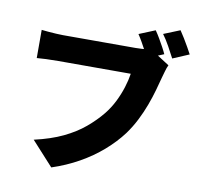

<svg xmlns="http://www.w3.org/2000/svg" viewBox="-97 -978 1195 1148"><g transform="rotate(10 500.0 -404.0)"><path d="M761 -849Q775 -829 789 -805Q803 -781 815.5 -758Q828 -735 836 -717L737 -676Q727 -697 715 -719.5Q703 -742 690 -765Q677 -788 663 -809ZM907 -875Q920 -856 935 -831.5Q950 -807 963.5 -783Q977 -759 986 -742L887 -700Q871 -731 850 -769Q829 -807 808 -835ZM872 -656Q864 -640 857.5 -616.5Q851 -593 846 -576Q837 -541 824.5 -496.5Q812 -452 794 -403.5Q776 -355 751.5 -306.5Q727 -258 695 -214Q650 -154 588.5 -100.5Q527 -47 451.5 -4.5Q376 38 288 67L156 -78Q257 -101 330 -136Q403 -171 456 -215.5Q509 -260 549 -309Q581 -349 603 -393.5Q625 -438 639 -482.5Q653 -527 659 -567Q644 -567 611.5 -567Q579 -567 536.5 -567Q494 -567 447.5 -567Q401 -567 357 -567Q313 -567 276.5 -567Q240 -567 219 -567Q182 -567 145.5 -565.5Q109 -564 89 -562V-733Q105 -731 129 -729Q153 -727 178 -725.5Q203 -724 219 -724Q237 -724 266.5 -724Q296 -724 332.5 -724Q369 -724 408.5 -724Q448 -724 487 -724Q526 -724 560.5 -724Q595 -724 621 -724Q647 -724 660 -724Q677 -724 703 -725.5Q729 -727 752 -733Z"/></g></svg>

Font: Noto Sans SC Black
Style: Regular
Weight: 900
Designer: Ryoko NISHIZUKA  (kana, bopomofo & ideographs); Paul D. Hunt (Latin, Greek & Cyrillic); Sandoll Communications , Soo-you
Foundry: Adobe
Version: Version 2.004-H2;hotconv 1.0.118;makeotfexe 2.5.65603